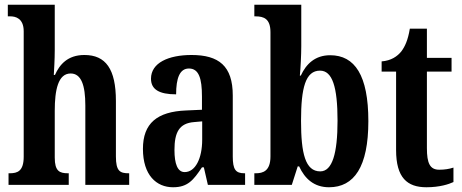

<svg xmlns="http://www.w3.org/2000/svg" viewBox="-20 -780 1949 810"><path d="M16 0H270V-49H267C231 -49 211 -58 211 -115V-313C211 -400 225 -470 278 -470C323 -470 340 -420 340 -335V0H525V-49H523C486 -49 469 -58 469 -120V-354C469 -489 426 -548 336 -548C265 -548 231 -507 212 -464H207C208 -483 211 -528 211 -569V-760H13V-711H24C45 -711 80 -703 80 -648V-119C80 -58 54 -49 21 -49H16Z M710 10C772 10 796 -20 832 -74H840L857 0H1014V-49H1011C974 -49 962 -65 962 -120V-377C962 -502 903 -548 788 -548C691 -548 617 -515 617 -448C617 -403 651 -382 723 -382C723 -450 738 -491 777 -491C819 -491 832 -449 832 -373V-317L765 -314C643 -309 583 -260 583 -152C583 -41 640 10 710 10ZM759 -54C729 -54 716 -89 716 -147C716 -222 736 -260 799 -265L833 -268V-191C833 -111 804 -54 759 -54Z M1368 10C1474 10 1534 -76 1534 -269C1534 -462 1477 -547 1373 -547C1310 -547 1272 -511 1249 -461H1245C1248 -491 1251 -549 1251 -585V-760H1053V-711H1058C1093 -711 1121 -701 1121 -644V-120C1121 -58 1089 -49 1059 -49H1053V0H1211L1236 -78H1242C1266 -26 1305 10 1368 10ZM1331 -57C1268 -57 1250 -133 1250 -270C1250 -410 1269 -482 1330 -482C1382 -482 1404 -414 1404 -271C1404 -133 1382 -57 1331 -57Z M1779 10C1835 10 1874 -3 1893 -12V-73C1875 -67 1855 -64 1833 -64C1794 -64 1781 -91 1781 -155V-478H1885V-536H1781V-659H1709C1701 -610 1688 -583 1673 -563C1656 -542 1630 -524 1590 -521V-478H1651V-147C1651 -30 1698 10 1779 10Z"/></svg>

Font: Noto Serif Bengali ExtraCondensed
Style: Bold
Weight: 700
Width: 2
Designer: Juan Bruce, Universal Thirst, Indian Type Foundry and the Monotype Design Team.
Foundry: Monotype Imaging Inc.
Version: Version 2.003